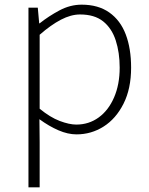

<svg xmlns="http://www.w3.org/2000/svg" viewBox="-20 -563 640 823"><path d="M102 240V-530H142L148 -463H150Q189 -494 235 -518.5Q281 -543 330 -543Q401 -543 448.5 -509.5Q496 -476 519 -415.5Q542 -355 542 -273Q542 -183 509.5 -118.5Q477 -54 424 -20.5Q371 13 308 13Q271 13 230.5 -4.5Q190 -22 149 -52L150 46V240ZM307 -29Q361 -29 403 -59.5Q445 -90 469 -145.5Q493 -201 493 -273Q493 -338 476 -390Q459 -442 422 -471.5Q385 -501 323 -501Q284 -501 241 -478.5Q198 -456 150 -414V-97Q195 -60 236 -44.5Q277 -29 307 -29Z"/></svg>

Font: Noto Sans SC Thin ExtraLight
Style: Regular
Weight: 250
Version: Version 2.004-H2;hotconv 1.0.118;makeotfexe 2.5.65603